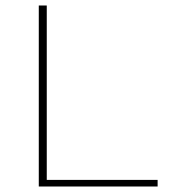

<svg xmlns="http://www.w3.org/2000/svg" viewBox="-20 -678 621 698"><path d="M553 -24V0H121V-658H150V-24Z"/></svg>

Font: Ysabeau SC Extralight
Style: Regular
Weight: 200
Designer: Christian Thalmann (Catharsis Fonts)
Version: Version 0.003